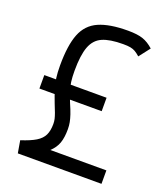

<svg xmlns="http://www.w3.org/2000/svg" viewBox="-147 -917 893 1020"><g transform="rotate(20 300.0 -406.5)"><path d="M73 0 61 -70Q114 -87 143.5 -105Q173 -123 185 -148Q197 -173 197 -211Q197 -226 194 -239Q191 -252 184.5 -270Q178 -288 166 -317Q151 -356 141.5 -386Q132 -416 128 -446Q124 -476 124 -516Q124 -630 149.5 -694.5Q175 -759 236 -786Q297 -813 401 -813Q454 -813 485 -802.5Q516 -792 546 -765L498 -703Q482 -717 470 -724Q458 -731 442.5 -734Q427 -737 401 -737Q326 -737 284 -718.5Q242 -700 224 -652Q206 -604 206 -516Q206 -480 209.5 -454Q213 -428 221 -403.5Q229 -379 242 -347Q257 -313 264.5 -290.5Q272 -268 275.5 -250Q279 -232 279 -211Q279 -164 268 -133Q257 -102 229 -76H546V0ZM63 -363V-439H415V-363Z"/></g></svg>

Font: Victor Mono Thin Medium
Style: Regular
Weight: 500
Monospace: yes
Version: Version 1.561;gftools[0.9.30]